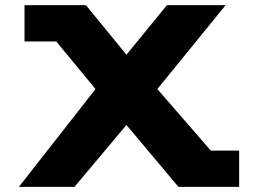

<svg xmlns="http://www.w3.org/2000/svg" viewBox="-20 -723 996 741"><path d="M903 -141.9H793.4L587.3 -379.3L850.8 -703.1H624.3L468 -511.9L311.7 -703.1H97.2L97.3 -703H74.6V-563H197L348.7 -379.3L53 -1.9H267.5L468 -240.7L668.6 -1.9H670.5H895H903Z"/></svg>

Font: Hussar
Style: BdSuprExt
Weight: 700
Foundry: Cannot Into Space Fonts
Version: Version 2.00